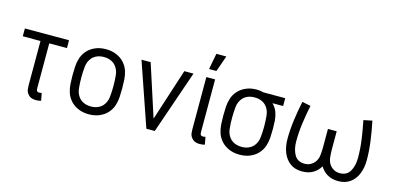

<svg xmlns="http://www.w3.org/2000/svg" viewBox="-68 -1136 3180 1550"><g transform="rotate(15 1522.0 -361.0)"><path d="M187 -93.3V-462.9H39.1V-528.3H408.2V-462.9H260.3V-93.3Q260.3 -85.4 261 -77.6Q261.7 -69.8 265.6 -64.5Q271 -57.6 282.7 -57.6Q293.5 -57.6 305.2 -60.5L316.9 2Q297.4 7.8 272 7.8Q226.1 7.8 203.1 -24.4Q190.9 -41.5 189 -61.3Q187 -81.1 187 -93.3Z M715.8 -536.1Q766.1 -536.1 805.4 -518.8Q844.7 -501.5 868.7 -474.6Q896 -444.3 907.5 -409.2Q918.9 -374 921.1 -337.2Q923.3 -300.3 923.3 -264.2Q923.3 -228.5 921.1 -191.4Q918.9 -154.3 907.5 -119.1Q896 -84 868.7 -53.7Q844.7 -26.9 805.4 -9.5Q766.1 7.8 715.8 7.8Q665.5 7.8 626.5 -9.5Q587.4 -26.9 563 -53.7Q535.6 -84 524.2 -119.1Q512.7 -154.3 510.5 -191.4Q508.3 -228.5 508.3 -264.2Q508.3 -300.3 510.5 -337.2Q512.7 -374 524.2 -409.2Q535.6 -444.3 563 -474.6Q587.4 -501.5 626.5 -518.8Q665.5 -536.1 715.8 -536.1ZM715.8 -470.7Q683.1 -470.7 658.4 -460Q633.8 -449.2 618.7 -432.1Q590.8 -400.4 586.2 -355.7Q581.5 -311 581.5 -264.2Q581.5 -217.3 586.2 -172.6Q590.8 -127.9 618.7 -96.2Q633.8 -79.1 658.4 -68.4Q683.1 -57.6 715.8 -57.6Q748.5 -57.6 773.2 -68.4Q797.9 -79.1 813 -96.2Q840.8 -127.9 845.5 -172.6Q850.1 -217.3 850.1 -264.2Q850.1 -311 845.5 -355.7Q840.8 -400.4 813 -432.1Q797.9 -449.2 773.2 -460Q748.5 -470.7 715.8 -470.7Z M1195.8 0 1013.7 -528.3H1090.3L1231 -93.8L1371.6 -528.3H1448.2L1266.1 0Z M1555.7 -93.3V-528.3H1628.9V-93.3Q1628.9 -85.4 1629.6 -77.6Q1630.4 -69.8 1634.3 -64.5Q1639.6 -57.6 1651.4 -57.6Q1662.1 -57.6 1673.8 -60.5L1685.5 2Q1666 7.8 1640.6 7.8Q1594.7 7.8 1571.8 -24.4Q1559.6 -41.5 1557.6 -61.3Q1555.7 -81.1 1555.7 -93.3ZM1668.5 -730.5 1621.6 -596.7H1560.1L1585.4 -730.5Z M1975.6 -536.1Q2003.9 -536.1 2032.2 -528.3H2214.8V-462.9H2126Q2154.8 -433.6 2166.5 -400.4Q2178.2 -367.2 2180.7 -332.5Q2183.1 -297.9 2183.1 -264.2Q2183.1 -228.5 2180.9 -191.4Q2178.7 -154.3 2167.2 -119.1Q2155.8 -84 2128.4 -53.7Q2104.5 -26.9 2065.2 -9.5Q2025.9 7.8 1975.6 7.8Q1925.3 7.8 1886.2 -9.5Q1847.2 -26.9 1822.8 -53.7Q1795.4 -84 1783.9 -119.1Q1772.5 -154.3 1770.3 -191.4Q1768.1 -228.5 1768.1 -264.2Q1768.1 -300.3 1770.3 -337.2Q1772.5 -374 1783.9 -409.2Q1795.4 -444.3 1822.8 -474.6Q1847.2 -501.5 1886.2 -518.8Q1925.3 -536.1 1975.6 -536.1ZM1975.6 -470.7Q1942.9 -470.7 1918.2 -460Q1893.6 -449.2 1878.4 -432.1Q1850.6 -400.4 1845.9 -355.7Q1841.3 -311 1841.3 -264.2Q1841.3 -217.3 1845.9 -172.6Q1850.6 -127.9 1878.4 -96.2Q1893.6 -79.1 1918.2 -68.4Q1942.9 -57.6 1975.6 -57.6Q2008.3 -57.6 2033 -68.4Q2057.6 -79.1 2072.8 -96.2Q2100.6 -127.9 2105.2 -172.6Q2109.9 -217.3 2109.9 -264.2Q2109.9 -311 2105.2 -355.7Q2100.6 -400.4 2072.8 -432.1Q2057.6 -449.2 2033 -460Q2008.3 -470.7 1975.6 -470.7Z M2612.3 -377.9H2685.5V-228.5Q2685.5 -194.8 2689.2 -158.9Q2692.9 -123 2713.9 -96.2Q2727.1 -79.6 2747.8 -68.6Q2768.6 -57.6 2796.4 -57.6Q2855 -57.6 2881.1 -103.3Q2907.2 -148.9 2907.2 -215.3Q2907.2 -290 2896.7 -366.5Q2886.2 -442.9 2870.1 -521L2941.4 -535.6Q2959 -453.1 2969.7 -371.3Q2980.5 -289.6 2980.5 -215.8Q2980.5 -151.4 2959.7 -100.8Q2939 -50.3 2898.9 -21.2Q2858.9 7.8 2801.3 7.8Q2747.1 7.8 2709.5 -14.2Q2671.9 -36.1 2648.9 -74.7Q2626 -36.1 2588.4 -14.2Q2550.8 7.8 2496.6 7.8Q2439 7.8 2398.9 -21.2Q2358.9 -50.3 2338.1 -100.8Q2317.4 -151.4 2317.4 -215.8Q2317.4 -289.6 2328.1 -371.3Q2338.9 -453.1 2356.4 -535.6L2427.7 -521Q2411.6 -442.9 2401.1 -366.5Q2390.6 -290 2390.6 -215.3Q2390.6 -148.9 2416.7 -103.3Q2442.9 -57.6 2501.5 -57.6Q2529.3 -57.6 2550 -68.6Q2570.8 -79.6 2584 -96.2Q2605 -123 2608.6 -158.9Q2612.3 -194.8 2612.3 -228.5Z"/></g></svg>

Font: Gidole
Style: Regular
Weight: 400
Version: Version 2.100; ttfautohint (v1.8.4.7-5d5b)